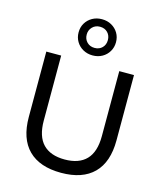

<svg xmlns="http://www.w3.org/2000/svg" viewBox="-141 -1097 1028 1210"><g transform="rotate(15 372.5 -492.0)"><path d="M373 9Q233 9 159.5 -64Q86 -137 86 -279V-705H183V-281Q183 -178 231.5 -128Q280 -78 373 -78Q466 -78 514 -128Q562 -178 562 -281V-705H658V-279Q658 -137 585 -64Q512 9 373 9ZM373 -757Q339 -757 311 -772.5Q283 -788 267 -815Q251 -842 251 -875Q251 -909 267 -935.5Q283 -962 310.5 -977.5Q338 -993 373 -993Q408 -993 435.5 -977.5Q463 -962 479 -935.5Q495 -909 495 -875Q495 -842 479 -815Q463 -788 435.5 -772.5Q408 -757 373 -757ZM373 -806Q404 -806 423 -825.5Q442 -845 442 -875Q442 -905 423 -924.5Q404 -944 373 -944Q343 -944 323.5 -924Q304 -904 304 -875Q304 -845 323.5 -825.5Q343 -806 373 -806Z"/></g></svg>

Font: Nunito Sans 10pt Medium
Style: Regular
Weight: 500
Designer: Vernon Adams
Foundry: Vernon Adams
Version: Version 3.101;gftools[0.9.27]